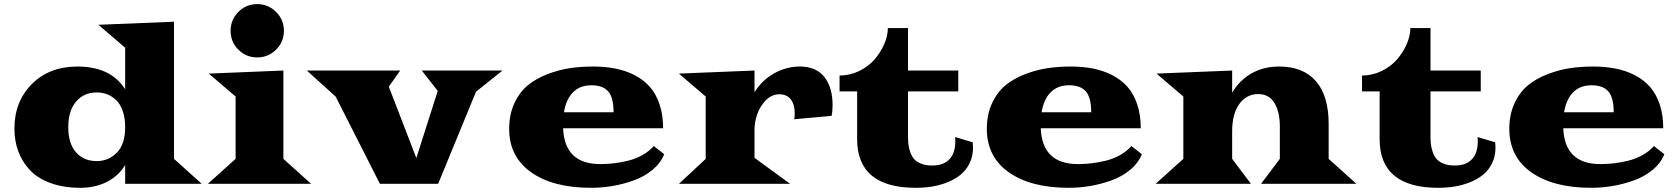

<svg xmlns="http://www.w3.org/2000/svg" viewBox="-20 -877 8006 916"><path d="M48.8 -263.7Q48.8 -392.1 131.6 -475.6Q214.4 -559.1 348.6 -559.6Q508.3 -559.6 577.1 -451.2V-649.4L449.2 -758.8L810.1 -773.4V-119.1L942.4 0H577.1V-89.4Q543.5 -35.6 488 -8.3Q432.6 19 363.3 19Q282.7 19 220.9 -3.7Q159.2 -26.4 122.3 -65.9Q85.4 -105.5 67.1 -155.3Q48.8 -205.1 48.8 -263.7ZM305.7 -270Q305.7 -191.9 342.8 -150.1Q379.9 -108.4 441.4 -108.4Q497.1 -108.4 537.1 -148.4Q577.1 -188.5 577.1 -270Q577.1 -313.5 565.9 -346.4Q554.7 -379.4 535.2 -398.4Q515.6 -417.5 492.2 -426.8Q468.8 -436 441.4 -436Q380.4 -436 343 -392.3Q305.7 -348.6 305.7 -270Z M1297.1 -640.1Q1259.8 -603 1207 -603Q1154.3 -603 1117.2 -640.1Q1080.1 -677.2 1080.1 -730Q1080.1 -782.7 1117.2 -820.1Q1154.3 -857.4 1207 -857.4Q1259.8 -857.4 1297.1 -820.1Q1334.5 -782.7 1334.5 -730Q1334.5 -677.2 1297.1 -640.1ZM971.7 0 1104 -119.1V-416.5L976.1 -525.9L1332 -540.5V-119.1L1464.4 0Z M1792.5 0 1581.5 -416 1443.8 -540.5H1889.2L1835 -463.4L1966.3 -123L2068.4 -443.4L1992.2 -540.5H2377.4L2251 -439.5L2070.3 0Z M2409.2 -262.2Q2409.2 -331.1 2434.1 -384.5Q2459 -438 2498.3 -470.2Q2537.6 -502.4 2591.8 -523.2Q2646 -543.9 2698.7 -551.8Q2751.5 -559.6 2809.1 -559.6Q2867.7 -559.6 2916.7 -549.8Q2965.8 -540 3008.3 -518.1Q3050.8 -496.1 3080.3 -462.6Q3109.9 -429.2 3126.7 -378.9Q3143.6 -328.6 3143.6 -265.1H2666.5Q2673.3 -94.2 2843.8 -94.2Q2877 -94.2 2908.9 -97.9Q2940.9 -101.6 2976.8 -110.4Q3012.7 -119.1 3044.7 -137Q3076.7 -154.8 3099.1 -180.2L3148.9 -141.1Q3131.3 -98.1 3092 -65.9Q3052.7 -33.7 3002.4 -15.9Q2952.1 2 2901.4 10.5Q2850.6 19 2799.8 19Q2619.1 19 2514.2 -54.9Q2409.2 -128.9 2409.2 -262.2ZM2670.4 -341.3H2907.2Q2907.2 -411.6 2881.6 -440.9Q2856 -470.2 2801.8 -470.2Q2747.1 -470.2 2713.9 -436.8Q2680.7 -403.3 2670.4 -341.3Z M3219.2 0 3346.7 -119.1V-416.5L3218.8 -525.9L3579.6 -540.5V-437Q3616.7 -496.1 3674.6 -527.8Q3732.4 -559.6 3795.9 -559.6Q3874 -559.6 3913.1 -509.5Q3952.1 -459.5 3952.1 -376Q3952.1 -344.7 3947.3 -324.2L3769 -308.1Q3771.5 -318.4 3771.5 -336.9Q3771.5 -378.4 3752.7 -402.8Q3733.9 -427.2 3697.8 -427.2Q3661.6 -427.2 3633.5 -398.4Q3605.5 -369.6 3592.5 -331.8Q3579.6 -293.9 3579.6 -258.3V-124L3749.5 0Z M4069.3 -213.4V-440.9H3985.4V-516.6Q4034.7 -516.6 4079.1 -538.3Q4123.5 -560.1 4152.6 -593.8Q4181.6 -627.4 4198.7 -667Q4215.8 -706.5 4215.8 -743.2H4312V-540.5H4551.8V-440.9H4312V-221.7Q4312 -186.5 4319.6 -161.1Q4327.1 -135.7 4338.1 -121.8Q4349.1 -107.9 4366.2 -99.9Q4383.3 -91.8 4397.5 -89.6Q4411.6 -87.4 4429.7 -87.4Q4480.5 -87.4 4509 -116.7Q4537.6 -146 4537.6 -203.6Q4537.6 -216.3 4536.6 -223.1L4620.6 -198.2Q4622.1 -185.1 4622.1 -173.3Q4622.1 -131.8 4606 -98.6Q4589.8 -65.4 4563.2 -43.7Q4536.6 -22 4500.7 -7.6Q4464.8 6.8 4427.2 12.9Q4389.6 19 4349.1 19Q4069.3 19 4069.3 -213.4Z M4688 -262.2Q4688 -331.1 4712.9 -384.5Q4737.8 -438 4777.1 -470.2Q4816.4 -502.4 4870.6 -523.2Q4924.8 -543.9 4977.5 -551.8Q5030.3 -559.6 5087.9 -559.6Q5146.5 -559.6 5195.6 -549.8Q5244.6 -540 5287.1 -518.1Q5329.6 -496.1 5359.1 -462.6Q5388.7 -429.2 5405.5 -378.9Q5422.4 -328.6 5422.4 -265.1H4945.3Q4952.1 -94.2 5122.6 -94.2Q5155.8 -94.2 5187.7 -97.9Q5219.7 -101.6 5255.6 -110.4Q5291.5 -119.1 5323.5 -137Q5355.5 -154.8 5377.9 -180.2L5427.7 -141.1Q5410.2 -98.1 5370.8 -65.9Q5331.5 -33.7 5281.2 -15.9Q5231 2 5180.2 10.5Q5129.4 19 5078.6 19Q4897.9 19 4793 -54.9Q4688 -128.9 4688 -262.2ZM4949.2 -341.3H5186Q5186 -411.6 5160.4 -440.9Q5134.8 -470.2 5080.6 -470.2Q5025.9 -470.2 4992.7 -436.8Q4959.5 -403.3 4949.2 -341.3Z M5493.2 0 5625.5 -119.1V-416.5L5497.6 -525.9L5858.4 -540.5V-434.6Q5893.6 -494.6 5951.2 -527.1Q6008.8 -559.6 6082.5 -559.6Q6196.8 -559.6 6257.8 -490Q6318.8 -420.4 6318.8 -285.2V-119.1L6451.2 0H5996.1L6085.9 -119.1V-274.9Q6085.9 -342.3 6060.3 -385.3Q6034.7 -428.2 5982.9 -428.2Q5926.8 -428.2 5892.6 -381.1Q5858.4 -334 5858.4 -250.5V-119.1L5948.2 0Z M6562 -213.4V-440.9H6478V-516.6Q6527.3 -516.6 6571.8 -538.3Q6616.2 -560.1 6645.3 -593.8Q6674.3 -627.4 6691.4 -667Q6708.5 -706.5 6708.5 -743.2H6804.7V-540.5H7044.4V-440.9H6804.7V-221.7Q6804.7 -186.5 6812.3 -161.1Q6819.8 -135.7 6830.8 -121.8Q6841.8 -107.9 6858.9 -99.9Q6876 -91.8 6890.1 -89.6Q6904.3 -87.4 6922.4 -87.4Q6973.1 -87.4 7001.7 -116.7Q7030.3 -146 7030.3 -203.6Q7030.3 -216.3 7029.3 -223.1L7113.3 -198.2Q7114.7 -185.1 7114.7 -173.3Q7114.7 -131.8 7098.6 -98.6Q7082.5 -65.4 7055.9 -43.7Q7029.3 -22 6993.4 -7.6Q6957.5 6.8 6919.9 12.9Q6882.3 19 6841.8 19Q6562 19 6562 -213.4Z M7180.7 -262.2Q7180.7 -331.1 7205.6 -384.5Q7230.5 -438 7269.8 -470.2Q7309.1 -502.4 7363.3 -523.2Q7417.5 -543.9 7470.2 -551.8Q7522.9 -559.6 7580.6 -559.6Q7639.2 -559.6 7688.2 -549.8Q7737.3 -540 7779.8 -518.1Q7822.3 -496.1 7851.8 -462.6Q7881.3 -429.2 7898.2 -378.9Q7915 -328.6 7915 -265.1H7438Q7444.8 -94.2 7615.2 -94.2Q7648.4 -94.2 7680.4 -97.9Q7712.4 -101.6 7748.3 -110.4Q7784.2 -119.1 7816.2 -137Q7848.1 -154.8 7870.6 -180.2L7920.4 -141.1Q7902.8 -98.1 7863.5 -65.9Q7824.2 -33.7 7773.9 -15.9Q7723.6 2 7672.9 10.5Q7622.1 19 7571.3 19Q7390.6 19 7285.6 -54.9Q7180.7 -128.9 7180.7 -262.2ZM7441.9 -341.3H7678.7Q7678.7 -411.6 7653.1 -440.9Q7627.4 -470.2 7573.2 -470.2Q7518.6 -470.2 7485.4 -436.8Q7452.1 -403.3 7441.9 -341.3Z"/></svg>

Font: Goblin
Style: Regular
Weight: 400
Designer: Riccardo De Franceschi
Foundry: Sorkin Type Co.
Version: Version 1.001